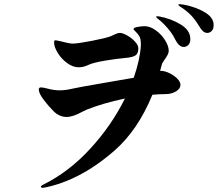

<svg xmlns="http://www.w3.org/2000/svg" viewBox="-20 -899 1040 916"><path d="M998 -767Q996 -756 987.5 -749Q979 -742 969 -742Q957 -742 948 -750.5Q939 -759 929 -776Q910 -807 889.5 -828Q869 -849 836 -870Q830 -875 830 -876Q832 -879 838 -879L856 -877Q919 -865 962.5 -837Q1006 -809 998 -767ZM888 -713Q888 -694 878.5 -684.5Q869 -675 856 -675Q833 -675 814 -714Q803 -738 778.5 -766Q754 -794 731 -811Q724 -818 724 -819Q725 -822 738 -821Q797 -810 842.5 -782Q888 -754 888 -713ZM841 -494Q841 -476 819.5 -463Q798 -450 769 -450Q740 -450 707 -447Q638 -278 525 -179.5Q412 -81 296 -35Q262 -21 227 -12Q192 -3 185 -3Q175 -3 175 -8Q175 -13 190 -20Q310 -80 411 -190Q512 -300 576 -429Q468 -406 394 -376Q391 -375 373 -366Q328 -341 298 -341Q263 -341 235 -369Q211 -393 188 -423.5Q165 -454 165 -472Q165 -482 175 -482Q186 -482 208 -476Q238 -468 264 -468Q293 -468 326 -476Q345 -481 485 -505Q599 -524 618 -528Q648 -614 652 -682V-690Q652 -714 644.5 -726.5Q637 -739 627 -748Q617 -757 617 -760Q617 -767 636 -770.5Q655 -774 670 -774Q696 -774 723 -754.5Q750 -735 767.5 -707Q785 -679 785 -657Q785 -648 780.5 -639Q776 -630 767 -617Q766 -615 759.5 -606Q753 -597 751 -588Q747 -570 744 -561H746Q766 -561 788.5 -550Q811 -539 826 -523.5Q841 -508 841 -494ZM238 -697Q238 -707 245 -707L265 -703Q311 -691 327 -691Q350 -691 417.5 -704Q485 -717 508 -726Q518 -730 530 -736Q542 -742 552 -742Q565 -742 586.5 -730Q608 -718 624 -700.5Q640 -683 640 -668Q640 -645 627.5 -635.5Q615 -626 582 -623Q536 -619 480 -609.5Q424 -600 401 -589Q379 -578 355 -578Q328 -578 300.5 -598Q273 -618 255.5 -646.5Q238 -675 238 -697Z"/></svg>

Font: Shippori Antique
Style: Regular
Weight: 400
Designer: FONTDASU
Foundry: FONTDASU / Google Inc. / but / Adobe
Version: Version 2.001